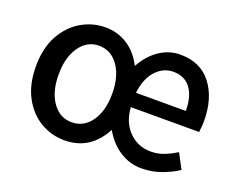

<svg xmlns="http://www.w3.org/2000/svg" viewBox="-88 -654 1010 819"><g transform="rotate(20 417.0 -244.5)"><path d="M265 12Q205 12 154.5 -18Q104 -48 73.5 -105.5Q43 -163 43 -244Q43 -326 74 -383Q105 -440 156 -470.5Q207 -501 267 -501Q322 -501 367 -472Q412 -443 439 -389Q468 -442 511.5 -471.5Q555 -501 606 -501Q698 -501 747.5 -436.5Q797 -372 797 -268Q797 -253 795.5 -240Q794 -227 793 -218H483Q488 -149 528.5 -109Q569 -69 626 -69Q659 -69 687 -80Q715 -91 742 -108L778 -40Q744 -18 702.5 -3Q661 12 613 12Q560 12 514.5 -17.5Q469 -47 440 -99Q381 12 265 12ZM483 -283H709Q709 -349 681.5 -385.5Q654 -422 603 -422Q557 -422 523.5 -385Q490 -348 483 -283ZM267 -71Q322 -71 355.5 -118.5Q389 -166 389 -244Q389 -322 355.5 -370Q322 -418 267 -418Q213 -418 179.5 -370Q146 -322 146 -244Q146 -166 179.5 -118.5Q213 -71 267 -71Z"/></g></svg>

Font: Assistant SemiBold
Style: Regular
Weight: 600
Designer: Hebrew By Ben Nathan, Latin by Paul Hunt
Version: Version 3.000